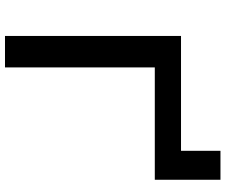

<svg xmlns="http://www.w3.org/2000/svg" viewBox="-87 -816 903 769"><g transform="rotate(90 364.5 -431.5)"><path d="M124 0V-705H584V-863H700V-600H250V0Z"/></g></svg>

Font: Nunito Sans 7pt Expanded SemiBold
Style: Regular
Weight: 600
Width: 7
Designer: Vernon Adams
Foundry: Vernon Adams
Version: Version 3.101;gftools[0.9.27]